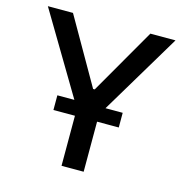

<svg xmlns="http://www.w3.org/2000/svg" viewBox="-105 -804 864 901"><g transform="rotate(15 327.0 -353.5)"><path d="M139.6 -707 323.2 -386.7H331.1L515.6 -707H637.7L402.8 -314.5H486.3V-243.2H380.9V0H273.4V-243.2H168.9V-314.5H251.5L17.6 -707Z"/></g></svg>

Font: Pretendard Medium
Style: Regular
Weight: 500
Designer: Base glyphs from Inter by Rasmus Andersson; Hangeul glyphs from Noto Sans CJK(Source Han Sans) by Jang Soo-young and Kan
Foundry: Kil Hyung-jin
Version: Version 1.309